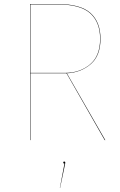

<svg xmlns="http://www.w3.org/2000/svg" viewBox="-20 -700 601 959"><path d="M312 -334H132V0H130V-680H267Q382 -680 432 -635Q482 -590 482 -506Q482 -421 432.5 -379Q383 -337 314 -334L506 0H503ZM306 -336Q378 -336 429 -378Q480 -420 480 -506Q480 -589 430.5 -633.5Q381 -678 267 -678H132V-336ZM306 112 305 120 280 239H279L302 117Q296 117 296 112Q296 107 301 107Q306 107 306 112Z"/></svg>

Font: FiraGO Two
Style: Regular
Weight: 100
Designer: bBox Type
Foundry: bBox Type GmbH
Version: Version 1.001